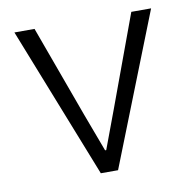

<svg xmlns="http://www.w3.org/2000/svg" viewBox="-64 -579 644 643"><g transform="rotate(-10 258.0 -257.5)"><path d="M25.4 -514.6H93.8L207 -204.1L255.9 -73.2H259.8L308.6 -204.1L422.9 -514.6H490.2L287.1 0H228.5Z"/></g></svg>

Font: Reddit Sans Fudge Light
Style: Regular
Weight: 300
Designer: Stephen Hutchings
Foundry: Reddit
Version: Version 1.013